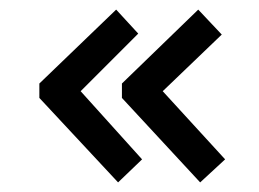

<svg xmlns="http://www.w3.org/2000/svg" viewBox="-20 -432 540 400"><path d="M226 -52 62 -228V-258L222 -412L268 -362L148 -242L276 -100ZM397 -52 234 -228V-258L393 -412L442 -360L319 -242L449 -100Z"/></svg>

Font: Inconsolata SemiBold
Style: Regular
Weight: 600
Monospace: yes
Designer: Raph Levien, Cyreal, Brenton Simpson
Foundry: Raph Levien, Cyreal, Google
Version: Version 3.100; ttfautohint (v1.8.4.7-5d5b)